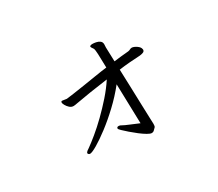

<svg xmlns="http://www.w3.org/2000/svg" viewBox="-110 -790 1219 1072"><g transform="rotate(-30 500.0 -254.5)"><path d="M568 -290Q525 -236 474.5 -188.5Q424 -141 376.5 -105Q329 -69 294 -48.5Q259 -28 246 -28Q240 -28 235 -34Q234 -35 234 -38Q234 -44 241.5 -50Q249 -56 256 -60Q280 -77 316 -106.5Q352 -136 391.5 -174.5Q431 -213 468.5 -255.5Q506 -298 534 -341Q473 -333 419.5 -324.5Q366 -316 322 -308Q316 -307 310.5 -306Q305 -305 300 -305Q286 -305 275 -315Q264 -325 257.5 -337Q251 -349 251 -355Q251 -357 252.5 -360Q254 -363 258 -363Q263 -363 272 -361Q281 -359 286 -359H288Q299 -360 330.5 -364.5Q362 -369 404 -375.5Q446 -382 488.5 -389Q531 -396 565 -400Q564 -459 562.5 -488Q561 -517 558 -524Q556 -528 551 -534.5Q546 -541 546 -545V-547Q550 -553 564 -553Q573 -553 586 -550.5Q599 -548 609.5 -540.5Q620 -533 620 -518Q620 -514 619.5 -508.5Q619 -503 619 -498Q619 -494 620 -469Q621 -444 622 -407Q645 -410 668 -412.5Q691 -415 716 -417Q724 -418 730 -421.5Q736 -425 743 -425H745Q759 -423 774.5 -412Q790 -401 792 -389Q792 -388 792.5 -387Q793 -386 793 -384Q793 -373 782 -369Q771 -365 760 -364Q725 -362 691 -359.5Q657 -357 624 -352Q626 -298 628 -237.5Q630 -177 631.5 -123.5Q633 -70 634.5 -35Q636 0 636 4Q636 19 632 24Q628 29 620 36Q613 44 602 44Q593 44 575 33.5Q557 23 535.5 6.5Q514 -10 494.5 -27Q475 -44 462 -56.5Q449 -69 449 -73Q449 -83 461 -83Q470 -83 477 -78Q491 -70 520.5 -58Q550 -46 575 -35Z"/></g></svg>

Font: QiushuiShotai
Style: Regular
Weight: 600
Designer: Fontworks Inc.
Foundry: Fontworks Inc.
Version: Version 1.250